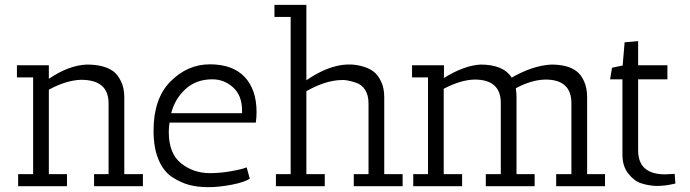

<svg xmlns="http://www.w3.org/2000/svg" viewBox="-20 -770 2853 794"><path d="M50 -450V-500H182V-444Q264 -500 339 -503Q412 -503 450 -474Q467 -461 480.5 -433.5Q494 -406 494 -368V-50H571V0H369V-50H429V-343Q429 -440 315 -440Q253 -438 182 -399V-50H257V0H55V-50H117V-450Z M678 -224Q678 -135 729 -94.5Q780 -54 848 -54Q892 -54 938.5 -62.5Q985 -71 1000 -78L1013 -31Q990 -16 937.5 -6Q885 4 841.5 4Q798 4 763.5 -5Q729 -14 693 -37Q657 -60 636 -109Q615 -158 615 -229Q615 -361 683 -431Q754 -504 848 -504Q942 -504 991.5 -452Q1041 -400 1041 -306Q1041 -286 1038 -263H681Q678 -242 678 -224ZM981 -313Q981 -375 944 -408.5Q907 -442 858 -442Q791 -442 747 -401.5Q703 -361 688 -302H981Q981 -308 981 -313Z M1443 0V-50H1504V-342Q1504 -377 1489.5 -399Q1475 -421 1452 -428Q1414 -441 1390 -439Q1325 -437 1247 -393V-50H1323V0H1121V-50H1182V-700H1115V-750H1247V-438Q1378 -528 1484 -494Q1508 -487 1525.5 -473.5Q1543 -460 1556 -433Q1569 -406 1569 -368V-50H1645V0Z M1989 0V-50H2051V-344Q2051 -441 1943 -441Q1886 -440 1815 -403V-50H1891V0H1689V-50H1750V-450H1684V-500H1816V-450H1815V-447Q1898 -499 1967 -503Q2062 -503 2096 -449Q2183 -499 2260 -503Q2330 -503 2366 -474Q2383 -461 2395.5 -433.5Q2408 -406 2408 -368V-50H2482V0H2280V-50H2343V-343Q2343 -441 2236 -441Q2178 -440 2113 -405Q2116 -388 2116 -368V-50H2191V0Z M2731 -49 2770 -51 2773 -11Q2772 -11 2759 -8Q2729 -1 2692 -1Q2658 -3 2630 -12.5Q2602 -22 2578 -52.5Q2554 -83 2554 -131V-442H2503L2511 -490L2555 -499L2563 -595L2619 -600V-500H2740V-442H2619V-148Q2619 -49 2731 -49Z"/></svg>

Font: Antic Slab
Style: Regular
Weight: 400
Designer: Santiago Orozco
Foundry: Santiago Orozco
Version: Version 001.002